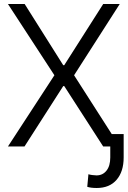

<svg xmlns="http://www.w3.org/2000/svg" viewBox="-20 -727 634 953"><path d="M293.9 -403.3H298.8L492.2 -707H574.2L347.7 -353.5L534.7 -61.5H593.8V54.7Q593.8 124.5 558.8 165.3Q523.9 206.1 460 206.1Q430.7 206.1 413.1 200.2L418.9 137.7Q424.3 140.1 437.5 141.8Q450.7 143.6 459 143.6Q489.7 143.6 508.5 120.1Q527.3 96.7 527.3 54.7V0H492.2L298.8 -299.8H293.9L101.6 0H19.5L250 -353.5L19.5 -707H102.5Z"/></svg>

Font: Pretendard Std Light
Style: Regular
Weight: 300
Designer: Base glyphs from Inter by Rasmus Andersson; Hangeul glyphs from Noto Sans CJK(Source Han Sans) by Jang Soo-young and Kan
Foundry: Kil Hyung-jin
Version: Version 1.309